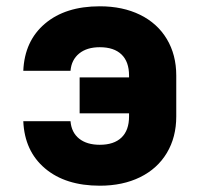

<svg xmlns="http://www.w3.org/2000/svg" viewBox="-20 -580 640 610"><path d="M540 -340V-210Q540 -144 510 -94Q480 -44 425 -17Q370 10 297 10Q188 10 123 -45Q58 -100 54 -195H204Q207 -159 231.5 -139.5Q256 -120 297 -120Q342 -120 366 -143Q390 -166 390 -210V-220H233V-334H390V-340Q390 -384 366 -407Q342 -430 297 -430Q256 -430 231.5 -410Q207 -390 204 -355H54Q58 -450 123 -505Q188 -560 297 -560Q370 -560 425 -533Q480 -506 510 -456Q540 -406 540 -340Z"/></svg>

Font: JetBrains Mono Extra Bold
Style: Regular
Weight: 800
Monospace: yes
Designer: Philipp Nurullin, Konstantin Bulenkov
Foundry: JetBrains
Version: 2.002